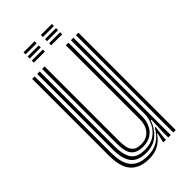

<svg xmlns="http://www.w3.org/2000/svg" viewBox="-225 -769 837 837"><g transform="rotate(-45 193.5 -351.0)"><path d="M165 7.5Q132.5 7.5 111.1 -1.5Q89.8 -10.5 77.1 -25.4Q64.5 -40.2 58.5 -58.5Q52.5 -76.8 50.8 -95.5Q49 -114.2 49 -130.8V-600H64.5V-133.2Q64.5 -114 67.2 -91.8Q70 -69.5 80 -50.1Q90 -30.8 111.2 -18.5Q132.5 -6.2 169.5 -6.2Q206.8 -6.2 233.5 -23.4Q260.2 -40.5 277.2 -72.5H281.5L274 -13.2V0H258.5V-5.8L268 -46H265Q247.8 -20.2 223.2 -6.4Q198.8 7.5 165 7.5ZM318.8 0V-600H334V0ZM181.8 -48.8Q156.8 -48.8 142.4 -57Q128 -65.2 121.2 -78.5Q114.5 -91.8 112.5 -107.6Q110.5 -123.5 110.5 -138.5V-600H125.8V-139.5Q125.8 -120.5 129.1 -102.8Q132.5 -85 144.8 -73.6Q157 -62.2 183.8 -62.2Q208.2 -62.2 224.4 -73.2Q240.5 -84.2 248.5 -102.6Q256.5 -121 256.5 -142.8V-600H272.5V-144Q272.5 -119 262.5 -97.1Q252.5 -75.2 232.2 -62Q212 -48.8 181.8 -48.8ZM173.2 -20Q121.5 -20.5 100.6 -49.4Q79.8 -78.2 79.8 -134.2V-600H95.2V-136Q95.2 -87.8 112.6 -60.8Q130 -33.8 178.5 -33.8Q215.2 -33.8 239.5 -50.6Q263.8 -67.5 275.8 -93.2Q287.8 -119 287.8 -145.2V-600H303.2V0H288V-37.2L291.2 -107H287.2Q274.2 -69.2 245.8 -44.5Q217.2 -19.8 173.2 -20ZM211.2 -696V-708.8H279.2V-696ZM104.2 -645V-657.8H172.5V-645ZM104.2 -670.5V-683.2H172.5V-670.5ZM104.2 -696V-708.8H172.5V-696ZM211.2 -645V-657.8H279.2V-645ZM211.2 -670.5V-683.2H279.2V-670.5Z"/></g></svg>

Font: Big Shoulders Inline Display Thin Medium
Style: Regular
Weight: 500
Version: Version 2.002